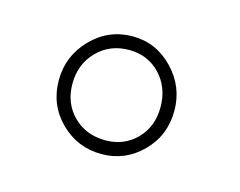

<svg xmlns="http://www.w3.org/2000/svg" viewBox="-48 -788 458 367"><g transform="rotate(15 180.5 -604.5)"><path d="M60.5 -604Q60.5 -651.9 94.2 -686.5Q127.9 -721.2 175.8 -721.2Q222.2 -721.2 255.6 -686.5Q289.1 -651.9 289.1 -604Q289.1 -555.2 255.6 -521.7Q222.2 -488.3 175.8 -488.3Q127.9 -488.3 94.2 -521.7Q60.5 -555.2 60.5 -604ZM87.4 -604Q87.4 -565.4 112.5 -540.5Q137.7 -515.6 175.8 -515.6Q212.9 -515.6 237.3 -540.5Q261.7 -565.4 261.7 -604Q261.7 -643.1 237.3 -668.7Q212.9 -694.3 175.8 -694.3Q137.7 -694.3 112.5 -668.5Q87.4 -642.6 87.4 -604Z"/></g></svg>

Font: TypoPRO Roboto Slab
Style: Thin
Weight: 250
Designer: Google
Version: Version 1.100263; 2013; ttfautohint (v0.94.20-1c74) -l 8 -r 